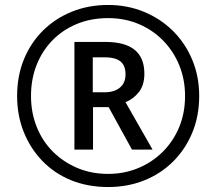

<svg xmlns="http://www.w3.org/2000/svg" viewBox="-20 -744 871 774"><path d="M280 -141V-575H404Q484 -575 523 -543Q562 -511 562 -447Q562 -401 540 -373Q518 -345 486 -332L595 -141H512L418 -312H355V-141ZM402 -372Q441 -372 463.5 -391Q486 -410 486 -444Q486 -480 465.5 -496.5Q445 -513 401 -513H354V-372ZM416 10Q334 10 266.5 -17.5Q199 -45 150.5 -95.5Q102 -146 75.5 -212.5Q49 -279 49 -357Q49 -438 76.5 -505Q104 -572 153.5 -621Q203 -670 270 -697Q337 -724 416 -724Q493 -724 560 -696.5Q627 -669 677 -619.5Q727 -570 755 -503Q783 -436 783 -357Q783 -277 755.5 -210Q728 -143 678.5 -93.5Q629 -44 562 -17Q495 10 416 10ZM416 -43Q481 -43 537.5 -66.5Q594 -90 636.5 -132.5Q679 -175 702.5 -232Q726 -289 726 -357Q726 -423 703 -480Q680 -537 638 -580Q596 -623 539.5 -647Q483 -671 416 -671Q347 -671 290 -647.5Q233 -624 191.5 -581.5Q150 -539 127.5 -482Q105 -425 105 -357Q105 -290 128 -232.5Q151 -175 193 -133Q235 -91 291.5 -67Q348 -43 416 -43Z"/></svg>

Font: Noto Sans SemiCondensed
Style: Regular
Weight: 400
Width: 4
Version: Version 2.013